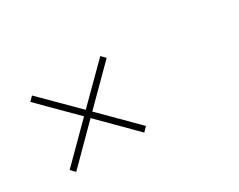

<svg xmlns="http://www.w3.org/2000/svg" viewBox="-80 -1036 1661 1336"><g transform="rotate(-30 750.0 -368.0)"><path d="M500 -335 226.6 -60.5 193.4 -94.7 466.8 -368.2 193.4 -641.6 225.6 -674.8 500 -401.4 774.4 -674.8 806.6 -641.6 533.2 -368.2 806.6 -94.7 773.4 -60.5Z"/></g></svg>

Font: Bpmf Zihi Serif SemiBold
Style: SemiBold
Weight: 600
Foundry: But Ko
Version: Version 1.320